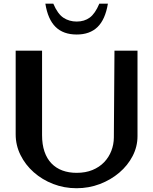

<svg xmlns="http://www.w3.org/2000/svg" viewBox="-20 -989 820 1028"><path d="M389.9 18.8Q323.7 18.8 264.8 -4Q205.8 -26.8 160.7 -66.7Q115.6 -106.6 89.8 -158.9Q63.9 -211.2 63.9 -269.6V-717.6H205.2V-265.6Q205.2 -215.3 218.2 -177.3Q231.2 -139.3 255.6 -114.1Q280 -88.8 314.1 -76.2Q348.2 -63.6 390.5 -63.6Q438.3 -63.6 475.2 -78.8Q512.2 -94.1 537.6 -120.6Q563 -147.2 576.1 -181.3Q589.3 -215.3 589.6 -252.8L592.9 -717.6H716.2V-259.9Q716.2 -204.1 690.2 -153.7Q664.1 -103.2 618.6 -64.5Q573.1 -25.8 514.3 -3.5Q455.4 18.8 389.9 18.8ZM390.7 -804.2Q318.8 -804.2 277.4 -845Q236.1 -885.8 222.9 -969.2H265.5Q288.7 -914.4 319.7 -894Q350.7 -873.6 390.7 -873.6Q431.6 -873.6 460.6 -894.9Q489.6 -916.3 511.7 -969.2H557.7Q543.4 -884 502 -844.1Q460.6 -804.2 390.7 -804.2Z"/></svg>

Font: Russolo 10pt ExtraLight
Style: Regular
Weight: 200
Designer: Micah Stupak-Hahn
Version: Version 1.000